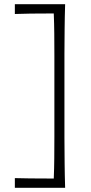

<svg xmlns="http://www.w3.org/2000/svg" viewBox="-20 -784 434 918"><path d="M51 113.8H291.4C290 73.3 289.5 34.3 289 -2.9C288.6 -40 288.1 -80.5 288.1 -124.8V-526.7C288.1 -570.5 288.6 -611 289 -648.1C289.5 -684.8 290 -723.3 291.4 -763.8H51V-717.1C75.2 -718.1 101 -718.6 127.1 -719C153.3 -719.5 180.5 -719.5 209.5 -719.5H237.1C238.6 -686.7 239 -654.3 239.5 -622.4C240 -590 240 -555.2 240 -518.6V-131C240 -93.8 240 -59.5 239.5 -27.6C239 4.3 238.6 36.7 237.1 69.5H213.3C178.6 69.5 148.6 69.5 123.3 69C98.1 68.6 73.8 68.1 51 67.6Z"/></svg>

Font: Pinar Light
Style: Regular
Weight: 300
Designer: Amin Abedi
Version: Version 2.00;September 9, 2021;FontCreator 13.0.0.2683 64-bi